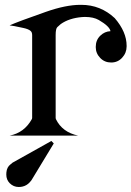

<svg xmlns="http://www.w3.org/2000/svg" viewBox="-20 -558 541 790"><path d="M201.2 32.2 109.4 183.6Q107.9 186 102.5 191.9Q89.8 206.1 71.3 210Q64 211.4 57.1 211.4Q35.6 211.4 20 195.8Q5.9 181.6 5.9 160.2Q5.9 156.2 6.3 151.4Q8.3 129.4 23.4 118.2L31.7 111.3L191.4 22ZM19.5 0Q80.1 -11.7 111.3 -68.4L112.3 -72.3V-413.6Q112.3 -425.3 106 -430.7Q97.2 -438.5 76.2 -442.9Q32.2 -452.6 19.5 -453.6Q53.2 -468.8 168.9 -509.3Q251 -538.1 310.5 -538.1Q312.5 -538.1 314.5 -538.1Q393.6 -538.1 452.1 -483.4Q501 -426.8 501 -369.6Q501 -368.2 501 -367.2Q501 -340.3 482.4 -320.3Q464.4 -300.8 437.5 -300.8Q410.6 -300.8 392.6 -319.3Q374 -338.4 374 -363.8Q374 -364.7 374 -365.2Q374 -393.1 392.6 -411.1Q410.6 -428.7 434.6 -429.7Q431.2 -449.7 386.7 -475.6Q364.7 -488.3 329.6 -488.3Q323.7 -488.3 317.9 -487.8Q264.6 -483.4 230 -459Q227.5 -457.5 215.8 -446.3Q209 -439.9 209 -413.6V-72.3L210 -67.9Q236.3 -13.7 301.8 0Z"/></svg>

Font: Modern Antiqua
Style: Regular
Weight: 500
Version: Version 1.0